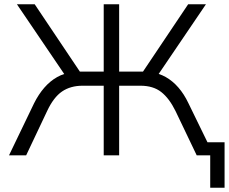

<svg xmlns="http://www.w3.org/2000/svg" viewBox="-20 -725 1068 896"><path d="M961 151V0H918V-61H1028V151ZM22 0 139 -243Q160 -285 187 -316Q214 -347 247 -365.5Q280 -384 320 -388L291 -363L59 -705H142L364 -374L343 -391H464V-705H536V-391H659L636 -374L858 -705H941L709 -363L682 -388Q721 -384 753.5 -365.5Q786 -347 812.5 -316.5Q839 -286 859 -244L978 0H898L799 -207Q770 -266 732.5 -295.5Q695 -325 635 -325H536V0H464V-325H366Q309 -325 269.5 -298Q230 -271 200 -207L102 0Z"/></svg>

Font: Nunito Sans 6pt Light
Style: Regular
Weight: 300
Version: Version 3.101;gftools[0.9.27]